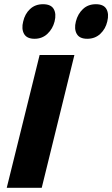

<svg xmlns="http://www.w3.org/2000/svg" viewBox="-20 -891 533 911"><path d="M489 -789Q481 -754 456 -730.5Q431 -707 394 -707Q357 -707 344 -730.5Q331 -754 340 -789Q349 -825 373.5 -848Q398 -871 435 -871Q472 -871 485 -848Q498 -825 489 -789ZM239 -789Q230 -754 205 -730.5Q180 -707 144 -707Q107 -707 94 -730.5Q81 -754 90 -789Q98 -825 122.5 -848Q147 -871 184 -871Q222 -871 235 -848Q248 -825 239 -789ZM178 0H12L168 -630H333Z"/></svg>

Font: TypoPRO Sinkin Sans
Style: 700 Bold Italic
Weight: 700
Italic angle: -112°
Designer: Keith Bates
Foundry: K-Type
Version: Sinkin Sans (version 1.0)  by Keith Bates   •   © 2014   www